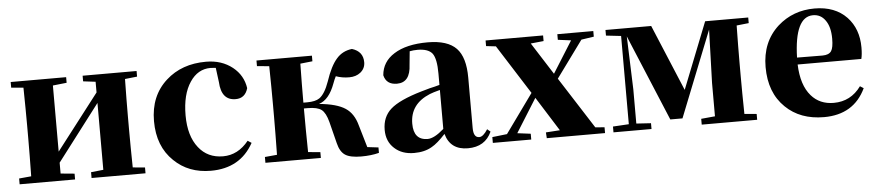

<svg xmlns="http://www.w3.org/2000/svg" viewBox="-38 -784 4667 1021"><g transform="rotate(-5 2295.5 -273.0)"><path d="M641 -509Q639 -393 639 -308V-238Q639 -153 641 -37L706 -31V0H418V-31L484 -38V-395L256 -96V-38L330 -31V0H34V-31L99 -37Q101 -153 101 -238V-308Q101 -392 99 -510L34 -516V-546H330V-516L256 -508V-155L484 -451V-508L418 -516V-546H706V-516Z M1127 -526Q1107 -528 1099 -528Q1031 -528 989 -465Q945 -400 945 -288Q945 -178 995 -115Q1043 -54 1125 -54Q1205 -54 1262 -125L1282 -112Q1211 17 1054 17Q935 17 858 -58Q775 -137 775 -272Q775 -407 864 -487Q948 -563 1078 -563Q1161 -563 1219 -517Q1274 -473 1284 -404Q1269 -351 1218 -351Q1142 -351 1137 -449Z M1952 -29V0Q1910 11 1857 11Q1798 11 1771 -7Q1744 -25 1733 -71L1704 -186Q1691 -236 1669 -253Q1647 -270 1595 -270H1575Q1575 -153 1577 -37L1642 -31V0H1346V-31L1411 -37Q1413 -153 1413 -238V-308Q1413 -392 1411 -510L1346 -516V-546H1642V-516L1577 -509Q1575 -395 1575 -301H1595Q1639 -301 1661 -316Q1691 -337 1714 -402Q1741 -483 1774 -520Q1806 -557 1857 -563Q1916 -545 1916 -487Q1916 -454 1890 -433Q1866 -414 1830 -414Q1792 -414 1759 -426Q1751 -411 1743 -389Q1712 -304 1657 -287Q1752 -278 1797 -248Q1841 -219 1858 -155L1893 -36Z M2304 -305Q2266 -295 2249 -288Q2142 -244 2142 -139Q2142 -51 2217 -51Q2252 -51 2304 -97ZM2106 -510 2090 -504ZM2553 -61Q2518 17 2426 17Q2332 17 2308 -70Q2265 -23 2234 -6Q2195 17 2139 17Q2074 17 2034 -20Q1993 -57 1993 -119Q1993 -188 2039 -229Q2086 -271 2206 -306Q2225 -311 2252 -319L2278 -325L2304 -332V-393Q2304 -471 2283 -500Q2261 -528 2204 -528Q2182 -528 2162 -524L2155 -453Q2151 -358 2080 -358Q2023 -358 2011 -409Q2017 -481 2081 -521Q2147 -563 2261 -563Q2367 -563 2414 -514Q2460 -466 2460 -357V-88Q2460 -37 2491 -37Q2512 -37 2536 -75Z M3159 -31V0H2848L2846 -31L2921 -36L2806 -219L2694 -40L2765 -31V0H2560V-31L2639 -40L2788 -247L2621 -510L2569 -516V-546H2876V-516L2807 -509L2916 -338L3022 -507L2952 -516V-546H3144V-516L3077 -506L2934 -310L3110 -35Z M3906 -509Q3904 -393 3904 -308V-238Q3904 -153 3906 -37L3971 -31V0H3675V-31L3749 -38V-216L3758 -500L3576 -42H3511L3319 -502L3329 -218V-36L3407 -31V0H3204V-31L3289 -36V-507L3209 -516V-546H3453L3601 -192L3741 -546H3971V-516Z M4347 -310Q4381 -310 4394 -329Q4406 -347 4406 -395Q4406 -459 4380 -494Q4356 -528 4315 -528Q4217 -528 4211 -311ZM4550 -118Q4486 17 4327 17Q4200 17 4122 -59Q4040 -138 4040 -275Q4040 -409 4129 -490Q4211 -563 4326 -563Q4435 -563 4498 -497Q4557 -434 4557 -335Q4557 -297 4551 -274H4211Q4215 -163 4265 -106Q4310 -54 4385 -54Q4476 -54 4531 -130Z"/></g></svg>

Font: Source Han Serif SC Heavy
Style: Regular
Weight: 900
Designer: Ryoko NISHIZUKA  (kana & ideographs); Frank Grießhammer (Latin, Greek & Cyrillic); Wenlong ZHANG  (bopomofo); Sandoll Co
Foundry: Adobe Systems Incorporated
Version: Version 1.001 October 20, 2017